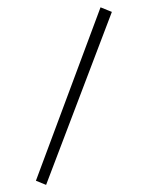

<svg xmlns="http://www.w3.org/2000/svg" viewBox="-86 -631 689 896"><g transform="rotate(-10 258.0 -183.0)"><path d="M501.5 -538.6 59.1 203.1 15.6 175.8 453.1 -568.8Z"/></g></svg>

Font: Parastoo Print
Style: Print
Weight: 400
Foundry: Saber Rastikerdar (saber.rastikerdar@gmail.com)
Version: Version 1.0.0-alpha5